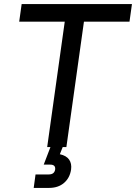

<svg xmlns="http://www.w3.org/2000/svg" viewBox="-20 -720 666 940"><path d="M227 0H211L297 -614H74L86 -700H626L614 -614H391L305 0H287L273 35Q305 42 318.5 61.5Q332 81 328 110Q322 151 293.5 175.5Q265 200 220 200H145L154 134H219Q246 134 250 110Q253 86 226 86H194Z"/></svg>

Font: Retni Sans Medium
Style: Italic
Weight: 500
Italic angle: -8°
Designer: Vitaly Kuzmin
Foundry: ParaType Ltd.
Version: Version 1.00;June 10, 2019;FontCreator 11.5.0.2425 64-bit; t